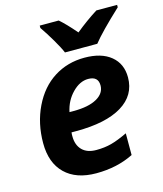

<svg xmlns="http://www.w3.org/2000/svg" viewBox="-115 -851 803 947"><g transform="rotate(-15 286.5 -378.0)"><path d="M177.7 -766.1H274.4Q305.2 -740.2 353.5 -684.1Q409.7 -730 466.8 -766.1H572.8V-753.9Q469.2 -657.2 428.7 -606H263.7Q252.9 -632.3 227.5 -675.5Q202.1 -718.8 177.7 -753.9ZM339.8 -450.2Q296.9 -450.2 258.8 -411.1Q220.7 -372.1 209 -315.9H231Q306.6 -315.9 348.9 -339.6Q391.1 -363.3 391.1 -403.8Q391.1 -450.2 339.8 -450.2ZM259.8 9.8Q157.2 9.8 100.6 -45.4Q43.9 -100.6 43.9 -201.2Q43.9 -302.2 84.2 -385.5Q124.5 -468.8 193.4 -512.5Q262.2 -556.2 349.1 -556.2Q435.5 -556.2 483.9 -516.4Q532.2 -476.6 532.2 -407.2Q532.2 -315.9 450.7 -266.4Q369.1 -216.8 217.8 -216.8H192.9L191.9 -206.5V-196.8Q191.9 -152.3 217 -126.7Q242.2 -101.1 289.1 -101.1Q331.5 -101.1 366.2 -110.4Q400.9 -119.6 450.2 -143.1V-32.2Q366.2 9.8 259.8 9.8Z"/></g></svg>

Font: Zoram GWebM
Style: Bold Italic
Weight: 700
Italic angle: -12°
Foundry: Ascender Corporation
Version: Version 1.000